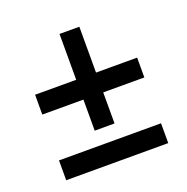

<svg xmlns="http://www.w3.org/2000/svg" viewBox="-89 -707 593 610"><g transform="rotate(-20 207.5 -402.0)"><path d="M35 -469H174V-624H241V-469H380V-402H241V-297H174V-402H35ZM35 -247H380V-180H35Z"/></g></svg>

Font: PT Sans Narrow
Style: Regular
Weight: 400
Width: 3
Designer: A.Korolkova, O.Umpeleva, V.Yefimov
Foundry: ParaType Ltd
Version: Version 2.003W OFL